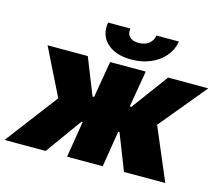

<svg xmlns="http://www.w3.org/2000/svg" viewBox="-148 -884 1186 1022"><g transform="rotate(15 444.5 -373.0)"><path d="M-43.9 0 174.8 -288.1 46.9 -545.9H268.6L348.6 -344.7H357.4L391.6 -545.9H587.9L553.7 -344.7H562.5L710.9 -545.9H932.6L719.7 -288.1L841.8 0H614.3L536.1 -199.2H529.3L497.1 0H300.8L333 -199.2H326.2L182.6 0ZM496.1 -587.9Q409.2 -587.9 362.1 -631.6Q314.9 -675.3 326.7 -746.1H449.7Q444.8 -716.8 461.2 -700.2Q477.5 -683.6 511.7 -683.6Q544.9 -683.6 566.7 -700.2Q588.4 -716.8 593.3 -746.1H717.3Q709.5 -699.2 679 -663.6Q648.4 -627.9 601.3 -607.9Q554.2 -587.9 496.1 -587.9Z"/></g></svg>

Font: Inter Tight Black
Style: Italic
Weight: 900
Italic angle: -9.39999°
Designer: Rasmus Andersson
Foundry: rsms
Version: Version 3.004; ttfautohint (v1.8.4.7-5d5b)